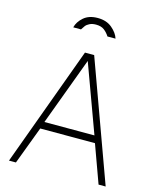

<svg xmlns="http://www.w3.org/2000/svg" viewBox="-138 -1055 935 1149"><g transform="rotate(15 329.5 -481.0)"><path d="M302 -742H359L629 0H585L500 -234H161L73 0H30ZM485 -278 331 -698 175 -278ZM407 -870Q393 -892 374 -906.5Q355 -921 323 -921Q299 -921 283 -912.5Q267 -904 261 -896.5Q255 -889 243 -870H195Q204 -906 236.5 -934Q269 -962 323 -962Q378 -962 412.5 -932.5Q447 -903 457 -870Z"/></g></svg>

Font: Morrison Thin
Style: Regular
Weight: 100
Designer: Pablo Impallari, Rodrigo Fuenzalida (Modified by Dan O. Williams)
Version: Version 0.03;June 6, 2019;FontCreator 11.5.0.2425 64-bit; tt